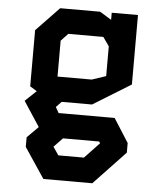

<svg xmlns="http://www.w3.org/2000/svg" viewBox="-55 -595 709 874"><g transform="rotate(5 300.0 -158.5)"><path d="M249 40H414L419 47.5L351.5 119H234.5L209 81.5ZM199.5 -402 231.5 -436H391.5L420 -395.5V-259.5L356 -238H199.5ZM367 -125 540 -231.5V-549H420V-516.5L367 -549H184.5L79.5 -439.5V-183L111 -163.5L60 -115L134.5 -1.5L83.5 49.5V93.5L176 232H399.5L544 79.5V35.5L475 -73H219L204 -99.5L228.5 -125Z"/></g></svg>

Font: Kode
Style: Regular
Weight: 400
Monospace: yes
Designer: Isa Ozler
Foundry: Kadena LLC
Version: Version 1.000;gftools[0.9.28]